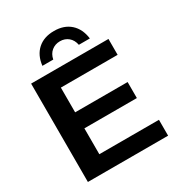

<svg xmlns="http://www.w3.org/2000/svg" viewBox="-206 -1029 1080 1163"><g transform="rotate(-30 333.5 -447.5)"><path d="M628 0H67V-688H608V-577H211V-404H578V-292H211V-111H628ZM256 -747H180Q188 -817 231.5 -856Q275 -895 346 -895Q416 -895 459.5 -856Q503 -817 512 -747H435Q428 -783 404 -803Q380 -823 346 -823Q312 -823 287.5 -803Q263 -783 256 -747Z"/></g></svg>

Font: Libra Sans
Style: Bold
Weight: 700
Foundry: Context Ltd
Version: Version 1.000